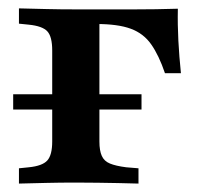

<svg xmlns="http://www.w3.org/2000/svg" viewBox="-20 -436 475 456"><path d="M104 -208.1V-316.1Q104 -349.2 92.3 -361.7Q80.6 -374.2 48.4 -377.4L25 -379.8V-416.1Q58.9 -415.3 90.3 -414.5Q121.8 -413.7 160.5 -413.7H159.7L216.1 -407.3V-208.1ZM159.7 -379V-413.7H208.1H298.4Q324.2 -413.7 350.4 -414.1Q376.6 -414.5 402.4 -415.3Q401.6 -377.4 403.6 -339.5Q405.6 -301.6 409.7 -262.1H371.8Q357.3 -304.8 339.1 -330.6Q321 -356.5 290.7 -367.7Q260.5 -379 208.1 -379ZM160.5 -2.4Q121.8 -2.4 90.3 -1.6Q58.9 -0.8 25 0V-36.3L48.4 -38.7Q80.6 -41.9 92.3 -54.8Q104 -67.7 104 -100V-208.1H216.1V-100Q216.1 -78.2 221.8 -65.7Q227.4 -53.2 241.1 -47.6Q254.8 -41.9 279.8 -38.7L308.9 -36.3V0Q284.7 -0.8 260.9 -1.2Q237.1 -1.6 212.9 -2Q188.7 -2.4 160.5 -2.4ZM11.3 -175.8V-212.1H316.1V-175.8Z"/></svg>

Font: Playfair 9pt
Style: Bold
Weight: 700
Designer: Claus Eggers Sørensen
Foundry: Claus Eggers Sørensen
Version: Version 2.203